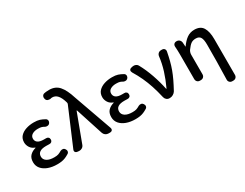

<svg xmlns="http://www.w3.org/2000/svg" viewBox="-95 -1458 2943 2305"><g transform="rotate(-30 1376.0 -305.0)"><path d="M289 14Q220 14 165.5 -6Q111 -26 79.5 -63.5Q48 -101 48 -153Q48 -212 80 -244Q112 -276 160 -288V-293Q117 -308 95.5 -342Q74 -376 74 -413Q74 -465 104.5 -498Q135 -531 185 -547.5Q235 -564 293 -564Q343 -564 373.5 -554Q404 -544 436 -526Q453 -518 457.5 -501Q462 -484 452 -466Q442 -450 425.5 -446Q409 -442 391 -448Q369 -461 351 -467Q333 -473 297 -473Q251 -473 219.5 -454Q188 -435 188 -398Q188 -364 214.5 -344.5Q241 -325 298 -325Q309 -325 315 -325Q321 -325 327 -325Q346 -326 358 -315Q370 -304 370 -284Q370 -265 358 -254Q346 -243 327 -244Q319 -244 306.5 -244.5Q294 -245 281 -245Q163 -245 163 -164Q163 -124 199 -100.5Q235 -77 301 -77Q336 -77 356.5 -84Q377 -91 404 -107Q422 -115 439 -111.5Q456 -108 466 -91Q477 -75 473.5 -57Q470 -39 452 -30Q426 -14 402.5 -4.5Q379 5 352.5 9.5Q326 14 289 14Z M665 -39Q657 -17 638 -5Q619 7 596 6L576 4Q553 2 544 -12Q535 -26 545 -48L759 -551Q762 -559 760 -569L757 -580Q738 -645 708.5 -679Q679 -713 636 -713Q623 -713 618.5 -711.5Q614 -710 609 -708Q588 -707 571.5 -714Q555 -721 549 -743Q543 -763 551.5 -781.5Q560 -800 582 -804Q589 -806 606.5 -808Q624 -810 649 -810Q735 -810 785.5 -752Q836 -694 873 -575L1060 -49Q1068 -27 1058.5 -13.5Q1049 0 1026 0H1005Q983 0 964.5 -13.5Q946 -27 939 -49L816 -429H811Z M1373 14Q1304 14 1249.5 -6Q1195 -26 1163.5 -63.5Q1132 -101 1132 -153Q1132 -212 1164 -244Q1196 -276 1244 -288V-293Q1201 -308 1179.5 -342Q1158 -376 1158 -413Q1158 -465 1188.5 -498Q1219 -531 1269 -547.5Q1319 -564 1377 -564Q1427 -564 1457.5 -554Q1488 -544 1520 -526Q1537 -518 1541.5 -501Q1546 -484 1536 -466Q1526 -450 1509.5 -446Q1493 -442 1475 -448Q1453 -461 1435 -467Q1417 -473 1381 -473Q1335 -473 1303.5 -454Q1272 -435 1272 -398Q1272 -364 1298.5 -344.5Q1325 -325 1382 -325Q1393 -325 1399 -325Q1405 -325 1411 -325Q1430 -326 1442 -315Q1454 -304 1454 -284Q1454 -265 1442 -254Q1430 -243 1411 -244Q1403 -244 1390.5 -244.5Q1378 -245 1365 -245Q1247 -245 1247 -164Q1247 -124 1283 -100.5Q1319 -77 1385 -77Q1420 -77 1440.5 -84Q1461 -91 1488 -107Q1506 -115 1523 -111.5Q1540 -108 1550 -91Q1561 -75 1557.5 -57Q1554 -39 1536 -30Q1510 -14 1486.5 -4.5Q1463 5 1436.5 9.5Q1410 14 1373 14Z M1852 0Q1829 0 1812 -14.5Q1795 -29 1790 -51Q1769 -143 1744.5 -217.5Q1720 -292 1689 -359Q1658 -426 1617 -493Q1606 -513 1612 -528Q1618 -543 1640 -548L1657 -552Q1680 -557 1700.5 -548Q1721 -539 1731 -519Q1778 -434 1815 -328Q1852 -222 1873 -118H1878Q1925 -219 1954 -312Q1983 -405 1994 -499Q1997 -522 2012.5 -536.5Q2028 -551 2052 -551H2063Q2086 -551 2098 -536.5Q2110 -522 2105 -499Q2093 -436 2079 -381.5Q2065 -327 2046 -275Q2027 -223 2000.5 -167.5Q1974 -112 1938 -46Q1926 -26 1904 -13Q1882 0 1859 0Z M2607 200Q2585 200 2570.5 185.5Q2556 171 2557 149Q2561 24 2562.5 -98Q2564 -220 2564 -332Q2564 -403 2545.5 -433.5Q2527 -464 2482 -464Q2442 -464 2416 -446Q2390 -428 2356 -381Q2348 -370 2343 -353.5Q2338 -337 2338 -323V-52Q2338 -29 2323.5 -14.5Q2309 0 2286 0H2274Q2251 0 2237 -14.5Q2223 -29 2223 -52V-394Q2223 -426 2222 -447.5Q2221 -469 2219 -500Q2217 -523 2229.5 -537Q2242 -551 2266 -551Q2289 -551 2304.5 -537Q2320 -523 2323 -500L2327 -441H2329Q2370 -500 2415 -532Q2460 -564 2519 -564Q2602 -564 2637 -507.5Q2672 -451 2672 -346V149Q2672 171 2658 185.5Q2644 200 2621 200Z"/></g></svg>

Font: Chiron GoRound TC M
Style: Regular
Weight: 500
Designer: Ryoko NISHIZUKA 西塚涼子 (kana, bopomofo & ideographs); Paul D. Hunt (Latin, Greek & Cyrillic); Sandoll Communications 산돌커뮤니
Foundry: Adobe
Version: Version 1.000;hotconv 1.1.1;makeotfexe 2.6.0